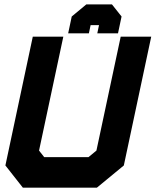

<svg xmlns="http://www.w3.org/2000/svg" viewBox="-20 -870 721 890"><path d="M86 0 5 -103 132 -700H273.5L161 -172L185 -141.5H390L427 -172L539.5 -700H681L554 -103L429 0ZM135.5 -71H409.5L490.5 -135.5L595.5 -629.5L490.5 -135.5L409.5 -71H135.5L82.5 -136.5L187.5 -629.5L82.5 -136.5ZM499 -849.5 543.5 -793.5 527 -715.5H431L439 -753.5H400L392 -715.5H296L312.5 -793.5L380 -849.5ZM464 -805.5H396L355 -769.5L352.5 -756.5L355 -769.5L396 -805.5H464L489 -769.5L486.5 -756.5L489 -769.5Z"/></svg>

Font: Tourney Black
Style: Italic
Weight: 900
Italic angle: -12°
Version: Version 1.015